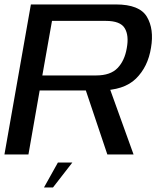

<svg xmlns="http://www.w3.org/2000/svg" viewBox="-23 -695 730 864"><path d="M-3 0H105L155.5 -288H426Q534.5 -288 588.8 -341.2Q643 -394.5 656.5 -480Q671 -564 638 -619.5Q605 -675 498.5 -675H116ZM460 0H578L461 -324.5L352.5 -320ZM167.5 -355.5 211 -601H453Q518.5 -601 538.2 -568.2Q558 -535.5 547.5 -478.5Q538 -422 506 -388.8Q474 -355.5 409.5 -355.5ZM175 148.5H215.5L302.5 36.5H237.5Z"/></svg>

Font: Anybody SemiExpanded
Style: Italic
Weight: 400
Width: 6
Italic angle: -10°
Version: Version 1.113;gftools[0.9.25]